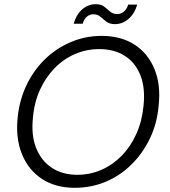

<svg xmlns="http://www.w3.org/2000/svg" viewBox="-20 -883 808 915"><path d="M336 12Q245 12 180.5 -30Q116 -72 85 -147.5Q54 -223 64 -321Q72 -405 106 -476.5Q140 -548 194 -600.5Q248 -653 317.5 -682.5Q387 -712 464 -712Q557 -712 621.5 -670Q686 -628 716.5 -553Q747 -478 736 -380Q729 -296 695 -224.5Q661 -153 607 -99.5Q553 -46 484 -17Q415 12 336 12ZM348 -50Q409 -50 463 -73.5Q517 -97 560 -141Q603 -185 630 -245.5Q657 -306 664 -379Q673 -464 649 -524.5Q625 -585 574.5 -617Q524 -649 453 -649Q392 -649 337.5 -625.5Q283 -602 240.5 -558.5Q198 -515 170.5 -455Q143 -395 137 -322Q128 -238 152.5 -177Q177 -116 227.5 -83Q278 -50 348 -50ZM331 -770Q345 -816 373 -839.5Q401 -863 435 -863Q462 -863 476.5 -851.5Q491 -840 504.5 -828Q518 -816 540 -816Q556 -816 570 -827.5Q584 -839 591 -861H634Q621 -817 592 -792.5Q563 -768 528 -768Q502 -768 486.5 -780Q471 -792 458 -803.5Q445 -815 424 -815Q408 -815 394.5 -804Q381 -793 374 -770Z"/></svg>

Font: DM Sans 12pt Light
Style: Italic
Weight: 300
Italic angle: -10°
Version: Version 4.004;gftools[0.9.30]